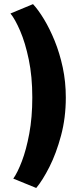

<svg xmlns="http://www.w3.org/2000/svg" viewBox="-20 -722 382 954"><path d="M160 212 46 165.5Q66.5 137 88.5 79.8Q110.5 22.5 125.5 -58.2Q140.5 -139 140.5 -237.5Q140.5 -342 123 -426Q105.5 -510 80.2 -568.5Q55 -627 32 -655L144 -701.5Q170.5 -673 198.8 -626.2Q227 -579.5 251.8 -518.8Q276.5 -458 291.8 -386.8Q307 -315.5 307 -237.5Q307 -136.5 283.2 -48Q259.5 40.5 225.5 107.5Q191.5 174.5 160 212Z"/></svg>

Font: League Spartan Thin Black
Style: Regular
Weight: 900
Version: Version 2.002